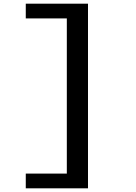

<svg xmlns="http://www.w3.org/2000/svg" viewBox="-20 -846 740 1043"><path d="M120 97V177H458V-826H120V-746H343V97Z"/></svg>

Font: Kawkab Mono
Style: Bold
Weight: 700
Monospace: yes
Designer: Abdullah Arif
Foundry: Abdullah Arif
Version: Version 1.000;PS 000.500;hotconv 1.0.88;makeotf.lib2.5.64775